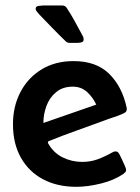

<svg xmlns="http://www.w3.org/2000/svg" viewBox="-20 -684 522 715"><path d="M264.2 11.7Q192.9 11.7 139.9 -16.6Q86.9 -44.9 57.6 -97.2Q28.3 -149.4 28.3 -221.2Q28.3 -288.1 56.2 -341.3Q84 -394.5 134.8 -425.5Q185.5 -456.5 253.9 -456.5Q338.4 -456.5 386.5 -409.2Q434.6 -361.8 451.7 -283.2Q452.1 -281.7 452.1 -278.3Q452.1 -271 448.5 -267.3Q444.8 -263.7 439 -261.2Q422.4 -253.4 403.8 -247.6Q385.3 -241.7 367.7 -234.9Q316.4 -215.8 264.6 -197.5Q212.9 -179.2 162.1 -158.7Q158.2 -156.7 158.2 -153.8Q158.2 -152.3 159.2 -150.4Q178.7 -115.2 212.9 -98.1Q247.1 -81.1 286.1 -81.1Q316.9 -81.1 343.5 -90.8Q370.1 -100.6 396 -115.2Q399.4 -117.2 402.8 -118.7Q406.2 -120.1 409.7 -120.1Q416.5 -120.1 420.2 -116Q423.8 -111.8 426.3 -106.4Q428.2 -103 433.8 -91.1Q439.5 -79.1 444.6 -67.1Q449.7 -55.2 449.7 -51.8Q449.7 -46.4 446.8 -43Q443.8 -39.6 439.9 -36.6Q405.3 -12.7 355.7 -0.5Q306.2 11.7 264.2 11.7ZM141.6 -226.1Q190.9 -243.2 240.2 -260.3Q289.6 -277.3 338.4 -294.4Q326.2 -321.3 304.4 -341.3Q282.7 -361.3 251 -361.3Q213.9 -361.3 189.5 -341.3Q165 -321.3 153.3 -290.3Q141.6 -259.3 141.6 -226.1ZM238.8 -524.4Q230.5 -524.4 224.6 -530.3Q199.7 -554.2 175.5 -579.3Q151.4 -604.5 127 -629.4Q123.5 -633.3 118.2 -639.6Q112.8 -646 112.8 -651.9Q112.8 -660.6 124.3 -662.1Q135.7 -663.6 141.1 -663.6H211.4Q223.1 -663.6 229 -653.8Q244.1 -630.9 258.3 -605Q272.5 -579.1 285.6 -554.7Q288.1 -550.8 289.8 -546.4Q291.5 -542 291.5 -537.6Q291.5 -528.3 283.4 -526.4Q275.4 -524.4 268.6 -524.4Z"/></svg>

Font: Belanosima
Style: Regular
Weight: 400
Designer: The DocRepair Project, Santiago Orozco
Foundry: Google
Version: Version 2.000